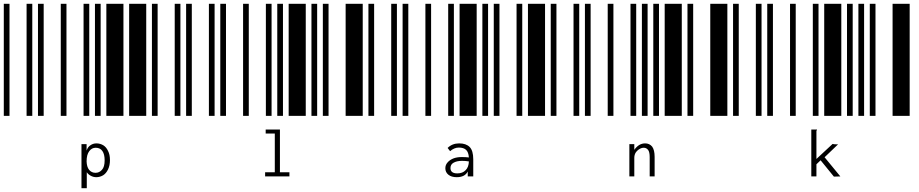

<svg xmlns="http://www.w3.org/2000/svg" viewBox="-20 -610 4840 1011"><path d="M0 0V-590H30V0ZM120 0V-590H150V0ZM180 0V-590H210V0ZM300 0V-590H330V0ZM420 0V-590H450V0ZM480 0V-590H510V0ZM540 0V-590H630V0ZM660 0V-590H750V0ZM780 0V-590H810V0ZM900 0V-590H930V0ZM409 149H436V183Q442 164 456 155Q470 145 488 145Q507 145 524 155Q540 165 549 185Q559 204 559 233Q559 261 549 282Q539 303 523 313Q506 323 487 323Q472 323 459 316Q445 309 437 297V381H409ZM483 300Q503 300 517 284Q531 269 531 234Q531 202 519 185Q507 168 484 168Q463 168 450 186Q436 204 436 240Q437 269 449 284Q462 300 483 300Z M960 0V-590H990V0ZM1080 0V-590H1110V0ZM1140 0V-590H1170V0ZM1260 0V-590H1290V0ZM1380 0V-590H1410V0ZM1440 0V-590H1470V0ZM1500 0V-590H1590V0ZM1620 0V-590H1650V0ZM1680 0V-590H1710V0ZM1800 0V-590H1890V0ZM1376 297H1427V93H1379V72H1454V297H1504V319H1376Z M1920 0V-590H1950V0ZM2040 0V-590H2070V0ZM2100 0V-590H2130V0ZM2220 0V-590H2250V0ZM2340 0V-590H2370V0ZM2400 0V-590H2490V0ZM2520 0V-590H2550V0ZM2580 0V-590H2610V0ZM2700 0V-590H2730V0ZM2760 0V-590H2850V0ZM2398 145Q2434 145 2453 164Q2472 183 2472 229V319H2443V293Q2428 323 2385 323Q2357 323 2341 310Q2325 297 2325 276Q2325 258 2337 245Q2348 232 2368 224Q2387 217 2411 217Q2432 217 2449 219Q2447 191 2434 179Q2421 167 2396 167Q2383 167 2372 172Q2360 177 2350 186L2337 169Q2361 145 2398 145ZM2388 303Q2416 303 2432 286Q2448 270 2449 240Q2432 237 2413 237Q2385 237 2368 247Q2352 256 2352 275Q2352 303 2388 303Z M2880 0V-590H2910V0ZM3000 0V-590H3030V0ZM3060 0V-590H3090V0ZM3180 0V-590H3210V0ZM3300 0V-590H3330V0ZM3360 0V-590H3390V0ZM3420 0V-590H3450V0ZM3480 0V-590H3570V0ZM3600 0V-590H3630V0ZM3720 0V-590H3810V0ZM3294 149H3320V179Q3330 164 3345 154Q3360 145 3377 145Q3400 145 3414 162Q3427 180 3427 216V319H3401V217Q3401 191 3393 180Q3384 168 3370 168Q3358 168 3347 175Q3335 182 3327 194Q3320 206 3320 221V319H3294Z M3840 0V-590H3870V0ZM3960 0V-590H3990V0ZM4020 0V-590H4050V0ZM4140 0V-590H4170V0ZM4260 0V-590H4290V0ZM4320 0V-590H4410V0ZM4440 0V-590H4470V0ZM4500 0V-590H4530V0ZM4560 0V-590H4590V0ZM4680 0V-590H4770V0ZM4301 234 4279 255V319H4252V72H4282V74Q4280 77 4279 79Q4279 82 4279 88V227L4364 148Q4373 150 4384 150H4393L4322 218L4405 319L4371 320Z"/></svg>

Font: Libre Barcode 39 Extended Text
Style: Regular
Weight: 400
Version: Version 1.005; ttfautohint (v1.8.3)